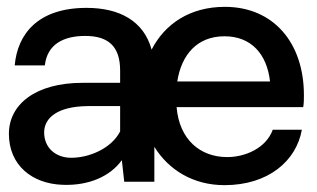

<svg xmlns="http://www.w3.org/2000/svg" viewBox="-20 -531 925 561"><path d="M868 -253C868 -406 779 -511 637 -511C536 -511 462 -462 423 -386C400 -470 329 -508 233 -508C89 -508 31 -430 23 -340H111C118 -402 166 -426 229 -426C295 -426 331 -397 331 -325V-289H221C84 -289 6 -226 6 -140C6 -48 74 6 163 9C240 12 302 -16 336 -63L343 0H431V-102C473 -34 545 10 636 10C764 10 846 -61 862 -152H777C757 -97 695 -72 644 -72C565 -72 504 -123 496 -218H866C868 -230 868 -242 868 -253ZM498 -293C510 -371 556 -425 636 -425C714 -425 760 -373 769 -293ZM331 -147C306 -98 242 -70 188 -70C143 -70 109 -99 109 -144C109 -186 147 -220 236 -221H331Z"/></svg>

Font: Oakes Medium
Style: Regular
Weight: 500
Designer: Samuel Oakes
Foundry: Samuel Oakes
Version: Version 1.003;PS 001.003;hotconv 1.0.88;makeotf.lib2.5.64775